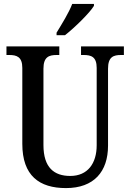

<svg xmlns="http://www.w3.org/2000/svg" viewBox="-20 -951 666 981"><path d="M269 -784V-771H312C363 -811 439 -886 460 -921V-931H349C332 -886 297 -830 269 -784ZM317 10C460 10 532 -74 532 -207V-600C532 -661 560 -670 599 -670H613V-714H394V-670H407C446 -670 474 -661 474 -604V-209C474 -116 428 -52 339 -52C257 -52 202 -94 202 -210V-600C202 -661 231 -670 270 -670H283V-714H13V-670H27C65 -670 94 -661 94 -604V-216C94 -53 181 10 317 10Z"/></svg>

Font: Noto Serif Myanmar Condensed Medium
Style: Regular
Weight: 500
Width: 3
Designer: Ben Mitchell and the Monotype Design Team
Foundry: Monotype Imaging Inc.
Version: Version 2.106